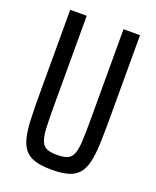

<svg xmlns="http://www.w3.org/2000/svg" viewBox="-132 -767 695 853"><g transform="rotate(20 216.0 -340.0)"><path d="M216 8Q169 8 138.5 -1Q108 -10 90 -30.5Q72 -51 63.5 -86Q55 -121 53 -173Q51 -225 51 -298V-688H129V-261Q129 -197 131 -158Q133 -119 141.5 -98Q150 -77 167.5 -69.5Q185 -62 216 -62Q247 -62 264.5 -69.5Q282 -77 290.5 -98Q299 -119 301 -158Q303 -197 303 -261V-688H381V-298Q381 -225 379 -173Q377 -121 368.5 -86Q360 -51 342 -30.5Q324 -10 293.5 -1Q263 8 216 8Z"/></g></svg>

Font: Saira ExtraCondensed Medium
Style: Regular
Weight: 500
Width: 2
Designer: Hector Gatti with collaboration of the Omnibus-Type team
Foundry: Omnibus-Type
Version: Version 1.101